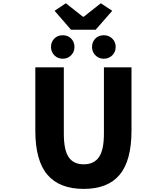

<svg xmlns="http://www.w3.org/2000/svg" viewBox="-20 -1164 1040 1197"><path d="M502 13.7Q350.6 13.7 275.4 -74.7Q200.2 -163.1 200.2 -349.6V-744.1H377.9V-331.1Q377.9 -228.5 408.2 -184.1Q438.5 -139.6 502 -139.6Q565.4 -139.6 596.7 -184.1Q627.9 -228.5 627.9 -331.1V-744.1H799.8V-349.6Q799.8 -163.1 726.1 -74.7Q652.3 13.7 502 13.7ZM422.9 -978.5 320.3 -1096.7 390.6 -1143.6 497.1 -1059.6H502L608.4 -1143.6L679.7 -1096.7L576.2 -978.5ZM297.9 -871.1Q297.9 -902.3 318.4 -923.3Q338.9 -944.3 371.1 -944.3Q403.3 -944.3 423.8 -923.3Q444.3 -902.3 444.3 -871.1Q444.3 -840.8 423.3 -819.3Q402.3 -797.9 371.1 -797.9Q339.8 -797.9 318.8 -819.3Q297.9 -840.8 297.9 -871.1ZM627 -797.9Q595.7 -797.9 574.7 -819.3Q553.7 -840.8 553.7 -871.1Q553.7 -902.3 574.2 -923.3Q594.7 -944.3 627 -944.3Q659.2 -944.3 680.2 -923.3Q701.2 -902.3 701.2 -871.1Q701.2 -840.8 680.2 -819.3Q659.2 -797.9 627 -797.9Z"/></svg>

Font: Gen Shin Gothic Monospace Heavy
Style: Bold
Weight: 800
Designer: [Source Han Sans]
Ryoko NISHIZUKA  (kana & ideographs); Paul D. Hunt (Latin, Greek & Cyrillic); Wenlong ZHANG  (bopomofo
Version: Version 1.002.20150607